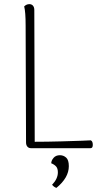

<svg xmlns="http://www.w3.org/2000/svg" viewBox="-20 -717 502 929"><path d="M148 -31Q206 -31 277.5 -33Q349 -35 375 -36Q405 -38 419 -38Q429 -34 429 -16Q429 0 418 0H130Q119 0 112.5 -7.5Q106 -15 106 -28L104 -594Q104 -659 97 -686Q108 -697 122 -697Q133 -697 139.5 -689.5Q146 -682 146 -669ZM232 177Q260 148 260 117Q260 98 251.5 88.5Q243 79 228 73Q228 60 239 47Q250 34 270 34Q287 34 300 45.5Q313 57 313 87Q313 143 253 192Q242 189 232 177Z"/></svg>

Font: Arima Madurai ExtraLight
Style: Regular
Weight: 275
Designer: Joana Correia and Natanael Gama
Foundry: NDISCOVER
Version: Version 1.020